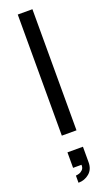

<svg xmlns="http://www.w3.org/2000/svg" viewBox="-193 -772 634 1095"><g transform="rotate(-20 124.5 -225.0)"><path d="M77.5 285V241.5Q84 241.5 96.5 238Q109 234.5 119.2 224.2Q129.5 214 128.5 194.5H77.5V100.5H171.5V194.5Q171.5 238 143.2 261.5Q115 285 77.5 285ZM80 0V-735H169V0Z"/></g></svg>

Font: Manrope ExtraLight Medium
Style: Regular
Weight: 500
Version: Version 4.504